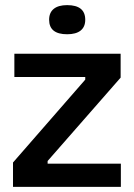

<svg xmlns="http://www.w3.org/2000/svg" viewBox="-20 -730 523 750"><path d="M242.2 -596.2Q171.9 -596.2 171.9 -652.8Q171.9 -680.7 189.9 -695.3Q208 -710 242.2 -710Q313 -710 313 -652.8Q313 -625 294.9 -610.6Q276.9 -596.2 242.2 -596.2ZM30.8 0V-95.2L313 -418.9V-429.2H36.1V-520H451.2V-426.8L166 -101.1V-90.8H452.1V0Z"/></svg>

Font: Bricolage Grotesque Medium
Style: Regular
Weight: 500
Designer: Mathieu Triay
Foundry: Atelier Triay
Version: Version 1.000;gftools[0.9.30]